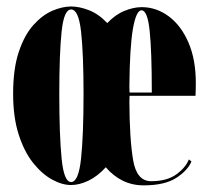

<svg xmlns="http://www.w3.org/2000/svg" viewBox="-20 -546 628 578"><path d="M194 11Q166.5 11 136.2 -5.8Q106 -22.5 79.2 -56.2Q52.5 -90 36 -141.8Q19.5 -193.5 19.5 -263.5Q19.5 -339.5 36.8 -390.5Q54 -441.5 81 -471.2Q108 -501 138 -513.8Q168 -526.5 194 -526.5Q219 -526.5 248 -515.2Q277 -504 303 -476.5Q327 -502 354.5 -513.2Q382 -524.5 406.5 -524.5Q450.5 -524.5 487.8 -497Q525 -469.5 547.2 -418.2Q569.5 -367 569.5 -296Q569.5 -277 568.5 -257.5H370Q370 -248.5 369.5 -240.5Q370 -127 380.8 -63.8Q391.5 -0.5 435 -0.5Q482.5 -0.5 510.8 -21Q539 -41.5 548.5 -66L556.5 -60Q544.5 -32 509.8 -10Q475 12 412.5 12Q378 12 349.2 -2.2Q320.5 -16.5 298.5 -42.5Q274 -15.5 246.5 -2.2Q219 11 194 11ZM194 2Q216.5 2 224 -68.5Q231.5 -139 231.5 -263.5Q231.5 -385 224 -451.2Q216.5 -517.5 194 -517.5Q172.5 -517.5 165.5 -451.2Q158.5 -385 158.5 -263.5Q158.5 -139 165.5 -68.5Q172.5 2 194 2ZM406 -515Q390 -515 380.2 -459.5Q370.5 -404 369.5 -286Q370 -274.5 370 -267.5H437Q437 -392 430.5 -453.5Q424 -515 406 -515Z"/></svg>

Font: Imbue 100pt ExtraBold
Style: Regular
Weight: 800
Designer: Tyler Finck
Foundry: Etcetera Type Company
Version: Version 1.102; ttfautohint (v1.8.3)